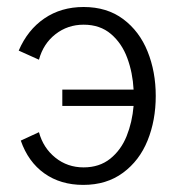

<svg xmlns="http://www.w3.org/2000/svg" viewBox="-20 -516 509 546"><path d="M39.1 -116.2 90.8 -140.1Q103 -95.2 137.5 -67.6Q171.9 -40 217.8 -40Q262.7 -40 293.5 -64.7Q324.2 -89.4 340.1 -128.9Q356 -168.5 359.9 -214.8H157.2V-261.2H359.9Q357.4 -309.1 342 -350.8Q326.7 -392.6 295.7 -419.2Q264.6 -445.8 217.8 -445.8Q172.4 -445.8 137.7 -418.7Q103 -391.6 90.8 -346.2L33.2 -372.1Q58.6 -431.2 106.2 -463.6Q153.8 -496.1 217.8 -496.1Q284.2 -496.1 330.3 -461.7Q376.5 -427.2 399.7 -369.6Q422.9 -312 422.9 -243.2Q422.9 -173.8 399.7 -116.5Q376.5 -59.1 329.8 -24.7Q283.2 9.8 216.8 9.8Q152.3 9.8 106.2 -22.9Q60.1 -55.7 39.1 -116.2Z"/></svg>

Font: Acari Sans Light
Style: Regular
Weight: 300
Designer: Alfredo Marco Pradil and Stefan Peev
Foundry: Hanken Design Co.
Version: Version 1.045;January 11, 2019;FontCreator 11.5.0.2425 64-bi